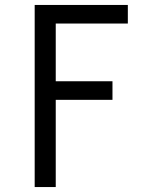

<svg xmlns="http://www.w3.org/2000/svg" viewBox="-20 -755 616 775"><path d="M120 0H205V-352H434V-427H205V-660H496V-735H120Z"/></svg>

Font: Iosevka Sparkle
Style: Regular
Weight: 400
Designer: Belleve Invis
Foundry: Belleve Invis
Version: Version 4.5.0; ttfautohint (v1.8.3)